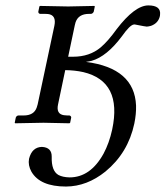

<svg xmlns="http://www.w3.org/2000/svg" viewBox="-20 -453 610 707"><path d="M296.4 -225.1Q475.1 -202.1 481 -64.5Q481.9 -33.2 474.6 2Q451.7 109.9 368.2 178.7Q300.3 233.4 223.1 233.9Q127.4 233.9 95.7 179.2Q82.5 155.3 86.9 131.8Q97.7 88.9 134.3 87.9Q170.9 89.8 170.4 124Q168.9 176.3 195.3 191.4Q211.4 199.7 236.3 200.2Q313 200.2 361.3 112.8Q382.3 73.7 393.1 23.9Q430.7 -153.3 286.6 -187.5Q255.9 -194.3 220.2 -194.8L193.8 -68.8Q186 -33.2 215.3 -28.8Q221.7 -27.8 228 -27.8H235.8Q242.2 -25.9 242.2 -20L238.3 -1L235.8 1Q234.4 1 140.1 -1L35.6 1L34.2 -1L38.1 -20Q41 -27.3 47.9 -27.8H66.9Q105 -27.8 115.2 -57.1Q117.2 -63 118.7 -68.8L180.2 -357.9Q188.5 -397.5 156.7 -401.4Q151.4 -401.9 146.5 -401.9H127.4Q120.6 -403.8 121.1 -410.2L125 -429.2L127.4 -431.2Q128.4 -431.2 231 -429.2L327.6 -431.2L329.1 -429.2L325.2 -410.2Q322.3 -403.3 315.4 -401.9H307.6Q269 -401.9 258.3 -371.1Q256.8 -365.7 255.4 -359.9L231 -244.1H249Q310.1 -244.1 351.1 -278.8Q378.4 -302.2 409.2 -345.2Q476.1 -432.6 525.9 -433.1Q573.7 -433.1 569.3 -398.4Q568.8 -395.5 568.8 -394Q563 -367.7 536.1 -357.9Q527.8 -355.5 520.5 -355Q516.1 -355 479.5 -362.3Q475.6 -363.3 473.1 -362.8Q458.5 -361.3 429.2 -319.8Q373.5 -245.1 317.4 -229Q312 -227.5 308.1 -227.1Q299.8 -225.6 296.4 -225.1Z"/></svg>

Font: Linux Biolinum Capitals O
Style: Italic Samll Caps
Weight: 400
Italic angle: -12°
Designer: Philipp H. Poll
Foundry: Philipp H. Poll
Version: Version 0.6.2